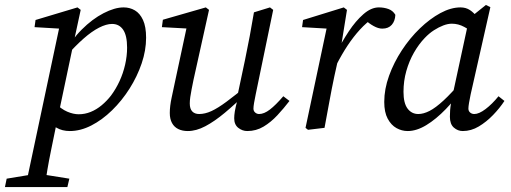

<svg xmlns="http://www.w3.org/2000/svg" viewBox="-96 -518 2072 778"><path d="M-76 240 -69 206 46 187H66L185 206L177 240ZM7 240 146 -415 163 -401 44 -408 48 -437 218 -488 231 -478 201 -339 200 -334 138 -40 134 -22Q121 42 111.5 88Q102 134 96 170Q90 206 85 240ZM187 13Q156 13 133 -0.5Q110 -14 85 -45L127 -101Q152 -76 176.5 -65.5Q201 -55 223 -55Q248 -55 271.5 -64.5Q295 -74 316 -91.5Q337 -109 354 -131Q374 -158 388.5 -189.5Q403 -221 411 -256Q419 -291 419 -325Q419 -374 403 -397.5Q387 -421 358 -421Q335 -421 305.5 -406Q276 -391 242.5 -361.5Q209 -332 172 -290L156 -296H161Q192 -355 235 -398Q278 -441 323.5 -464.5Q369 -488 405 -488Q430 -488 450.5 -476Q471 -464 483.5 -437Q496 -410 496 -365Q496 -314 478 -261Q460 -208 429 -159Q398 -110 358 -71Q318 -32 274 -9.5Q230 13 187 13Z M665 13Q643 13 626.5 5Q610 -3 601 -19.5Q592 -36 592 -60Q592 -88 599.5 -122.5Q607 -157 613 -186L664 -424L671 -402L560 -408L564 -438L738 -488L751 -478L688 -194Q684 -174 680.5 -156.5Q677 -139 675 -124.5Q673 -110 673 -99Q673 -77 683 -66.5Q693 -56 711 -56Q735 -56 761 -68Q787 -80 822 -106Q857 -132 906 -172L913 -144H906Q857 -96 815 -61Q773 -26 736 -6.5Q699 13 665 13ZM906 13Q886 13 869.5 0Q853 -13 853 -39Q853 -50 855.5 -66.5Q858 -83 868 -120H864L897 -276Q907 -324 916 -372Q925 -420 933 -468L998 -488L1011 -478L940 -135Q936 -116 933.5 -101Q931 -86 931 -78Q931 -68 938 -62Q945 -56 954 -56Q974 -56 997.5 -74Q1021 -92 1052 -128L1077 -109Q1054 -79 1028 -51Q1002 -23 972 -5Q942 13 906 13Z M1267 -255 1254 -304H1267Q1289 -348 1317 -390.5Q1345 -433 1376.5 -460.5Q1408 -488 1439 -488Q1460 -488 1478 -481.5Q1496 -475 1506 -458Q1505 -433 1491.5 -417.5Q1478 -402 1453 -402Q1437 -402 1418 -412.5Q1399 -423 1382 -439L1370 -451L1420 -454V-448Q1389 -427 1362.5 -398Q1336 -369 1312.5 -333.5Q1289 -298 1267 -255ZM1142 0 1230 -415 1248 -401 1128 -408 1132 -437 1297 -488 1310 -478 1286 -329 1281 -309 1259 -210Q1248 -158 1238.5 -105.5Q1229 -53 1219 0L1152 8Z M1556 13Q1532 13 1510.5 1Q1489 -11 1475 -37Q1461 -63 1461 -105Q1461 -157 1480.5 -211Q1500 -265 1532.5 -314.5Q1565 -364 1605.5 -403Q1646 -442 1688.5 -465Q1731 -488 1770 -488Q1792 -488 1808.5 -477Q1825 -466 1838.5 -447.5Q1852 -429 1865 -406L1828 -380Q1809 -396 1785 -409Q1761 -422 1735 -422Q1719 -422 1700.5 -415Q1682 -408 1662.5 -395.5Q1643 -383 1625 -364Q1601 -339 1581.5 -305Q1562 -271 1550.5 -230.5Q1539 -190 1539 -146Q1539 -100 1555.5 -78Q1572 -56 1599 -56Q1620 -56 1644.5 -68.5Q1669 -81 1701.5 -111Q1734 -141 1777 -192L1789 -170H1786Q1751 -118 1711 -76.5Q1671 -35 1631.5 -11Q1592 13 1556 13ZM1779 13Q1759 13 1743 -1Q1727 -15 1727 -45Q1727 -60 1728 -72.5Q1729 -85 1731.5 -98.5Q1734 -112 1737 -128L1738 -133L1805 -443L1812 -449L1873 -498L1891 -489L1811 -135Q1807 -116 1804.5 -101Q1802 -86 1802 -78Q1802 -68 1809 -62Q1816 -56 1826 -56Q1845 -56 1871.5 -76Q1898 -96 1924 -128L1948 -109Q1929 -80 1902 -52Q1875 -24 1844 -5.5Q1813 13 1779 13Z"/></svg>

Font: Source Serif 4
Style: Italic
Weight: 400
Italic angle: -12°
Designer: Frank Grießhammer
Foundry: Adobe Systems Incorporated
Version: Version 4.004;hotconv 1.0.116;makeotfexe 2.5.65601